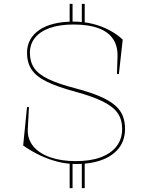

<svg xmlns="http://www.w3.org/2000/svg" viewBox="-20 -835 768 995"><path d="M404 140V0H419V140ZM341 140V0H356V140ZM341 -715V-815H356V-715ZM404 -715V-815H419V-715ZM373 15Q328 15 281 3.5Q234 -8 188.5 -29.5Q143 -51 100 -81L120 -280H130L124 -164Q122 -114 152.5 -77Q183 -40 240 -20Q297 0 373 0Q449 0 502.5 -20Q556 -40 584.5 -77.5Q613 -115 613 -167Q613 -215 590 -248.5Q567 -282 514 -308.5Q461 -335 370 -360Q277 -385 222 -412Q167 -439 143.5 -475Q120 -511 120 -561Q120 -599 136.5 -629Q153 -659 184 -680Q215 -701 259.5 -712Q304 -723 361 -723Q415 -723 462 -711Q509 -699 548 -678Q587 -657 616 -630L596 -451H586L589 -539Q591 -596 565.5 -633.5Q540 -671 488.5 -689.5Q437 -708 361 -708Q290 -708 239.5 -690.5Q189 -673 162 -640Q135 -607 135 -561Q135 -515 157 -482.5Q179 -450 231 -425Q283 -400 372 -377Q444 -358 493 -337.5Q542 -317 572 -292.5Q602 -268 615 -237.5Q628 -207 628 -167Q628 -133 617 -104.5Q606 -76 584.5 -54Q563 -32 532 -16.5Q501 -1 461 7Q421 15 373 15Z"/></svg>

Font: Kalnia Thin
Style: Regular
Weight: 100
Version: Version 1.105